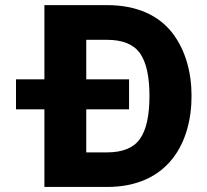

<svg xmlns="http://www.w3.org/2000/svg" viewBox="-20 -742 821 762"><path d="M43.5 -427.2V-308.1H156.2V0H404.3C647 0 740.2 -174.3 740.2 -361.3C740.2 -455.1 716.3 -543.5 663.6 -611.8C610.4 -679.7 525.4 -721.7 404.3 -721.7H156.2V-427.2ZM573.2 -361.3C573.2 -282.7 560.5 -226.1 535.2 -190.4C509.8 -154.8 466.3 -137.2 404.3 -137.2H322.3V-308.1H492.2V-427.2H322.3V-584H404.3C466.3 -584 509.8 -566.4 535.2 -531.2C560.5 -495.6 573.2 -439 573.2 -361.3Z"/></svg>

Font: Estedad ExtraBold
Style: Regular
Weight: 800
Designer: Amin Abedi
Version: Version 7.3